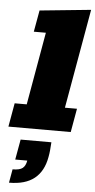

<svg xmlns="http://www.w3.org/2000/svg" viewBox="-100 -801 586 1184"><g transform="rotate(5 193.0 -209.0)"><path d="M-30.8 0 -4.9 -146.5H69.8L148.9 -596.7H74.2L98.1 -730L414.6 -761.7L306.2 -146.5H380.9L355 0ZM2.9 344.2 17.6 261.2V260.3Q61.5 260.3 79.6 245.8Q97.7 231.4 103.5 198.7H28.8L51.3 73.2H241.7Q239.7 104.5 237.8 124.8Q235.8 145 231.9 165.5Q216.3 253.9 159.9 299.1Q103.5 344.2 2.9 344.2Z"/></g></svg>

Font: Bevan
Style: Italic
Weight: 400
Italic angle: -10°
Designer: Vernon Adams
Foundry: Vernon Adams
Version: Version 2.100; ttfautohint (v1.8.3)